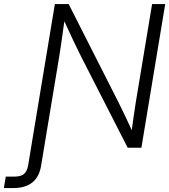

<svg xmlns="http://www.w3.org/2000/svg" viewBox="-124 -748 857 972"><path d="M-104.5 204.1 -94.7 146H-50.8Q-18.1 146 -2.4 132.6Q13.2 119.1 18.6 88.4L43.5 -62.5L153.8 -727.5H223.6L477.1 -227.5Q490.2 -202.1 507.8 -164.6Q525.4 -127 543 -88.9Q547.9 -126 553.7 -166.3Q559.6 -206.5 563.5 -230.5L646 -727.5H712.4L591.8 0H522.5L285.2 -464.4Q271 -492.2 249.5 -537.6Q228 -583 201.7 -640.1Q193.8 -581.1 187.3 -537.1Q180.7 -493.2 176.3 -464.8L99.1 0L84 91.3Q65.4 204.1 -57.1 204.1Z"/></svg>

Font: Inter Display Light
Style: Italic
Weight: 300
Italic angle: -9.39999°
Designer: Rasmus Andersson
Foundry: rsms
Version: Version 4.000;git-a52131595